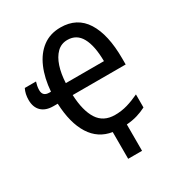

<svg xmlns="http://www.w3.org/2000/svg" viewBox="-211 -864 1115 1199"><g transform="rotate(-30 346.0 -264.0)"><path d="M404 -725Q523 -725 582.5 -631Q642 -537 642 -364V-321H260Q265 -206 305 -143.5Q345 -81 428 -81Q475 -81 517.5 -93.5Q560 -106 604 -127V-33Q573 -17 538 -6.5Q503 4 461 7V197H361V4Q264 -11 211 -95Q158 -179 152 -321H121Q66 -321 36 -350Q6 -379 6 -432Q6 -475 23 -509H104Q100 -497 97 -482Q94 -467 94 -452Q94 -407 141 -407H153Q160 -501 191 -573Q222 -645 275.5 -685Q329 -725 404 -725ZM403 -636Q358 -636 327.5 -606Q297 -576 280 -524.5Q263 -473 260 -407H535Q534 -518 501.5 -577Q469 -636 403 -636Z"/></g></svg>

Font: Avrile Sans Condensed Medium
Style: Regular
Weight: 500
Width: 3
Designer: Monotype Design Team
Foundry: Monotype Imaging Inc.
Version: Version 2.001;September 10, 2019;FontCreator 11.5.0.2425 64-